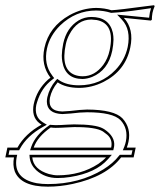

<svg xmlns="http://www.w3.org/2000/svg" viewBox="-48 -469 605 727"><path d="M353.5 127H74.2Q78.6 172.4 137.2 189.9Q155.3 194.8 170.4 194.8Q257.8 194.8 323.7 151.9Q341.8 139.6 353.5 127ZM373 89.8Q379.4 59.6 357.9 41Q350.6 35.2 341.8 28.8Q314.9 11.7 232.4 12.2Q227.1 12.2 210 13.2Q179.7 15.1 162.6 15.1Q153.3 15.1 144 13.7Q93.8 48.8 79.6 89.8ZM367.2 -278.8Q388.7 -379.4 318.4 -393.1Q308.6 -394.5 297.9 -395Q244.1 -395 214.4 -337.9Q205.1 -320.3 201.2 -301.8Q180.7 -205.6 235.8 -185.1Q249.5 -180.2 265.1 -180.2Q310.5 -180.2 342.8 -223.1Q360.4 -247.1 367.2 -278.8ZM445.3 -289.1Q426.8 -200.7 343.8 -158.7Q298.8 -136.2 251 -136.2Q200.2 -136.7 170.4 -157.2Q147.9 -130.4 141.1 -99.1Q131.8 -47.9 188 -46.9Q190.9 -46.9 217.3 -48.8Q256.8 -53.7 281.7 -54.2Q383.8 -53.7 415.5 -21Q449.2 15.6 438.5 67.9Q436 79.6 432.1 89.8H465.8L458 127H410.6Q354 200.2 227.1 227.5Q179.2 237.8 133.3 237.8Q30.8 237.8 7.8 179.7Q-0.5 156.2 4.9 127H-27.8L-20 89.8H18.1Q46.9 37.6 109.4 2.9Q73.2 -18.1 78.1 -64.5Q78.6 -69.8 79.6 -74.2Q91.3 -128.9 133.8 -167.5Q138.7 -171.9 143.1 -174.8Q106.4 -222.7 120.1 -287.1Q137.2 -367.7 215.3 -411.6Q264.2 -438.5 316.4 -439Q348.6 -438.5 374 -430.2Q402.3 -431.6 507.3 -445.8Q522.9 -447.8 535.2 -449.2L537.6 -445.8Q531.7 -431.6 529.3 -419.9Q526.9 -406.2 526.9 -394L522.9 -391.1Q430.7 -400.9 420.9 -401.4Q460 -358.9 445.3 -289.1ZM375.5 117.2 360.8 133.8Q314.5 186 217.8 201.2Q193.4 205.1 170.4 205.1Q121.6 205.1 88.9 175.3Q67.9 155.3 64.5 128.4L63.5 117.2ZM382.8 91.8 380.9 100.1H65.9L70.3 86.9Q86.4 41.5 138.7 5.4L141.6 3.4L145.5 3.9Q154.8 4.9 162.6 4.9Q179.2 4.9 208.5 2.9Q226.1 2 232.4 2Q313.5 2 341.3 17.1Q344.7 19 347.2 20.5Q388.2 47.9 384.3 84Q383.8 87.9 382.8 91.8ZM377 -276.9Q361.3 -202.6 300.8 -177.7Q282.2 -170.4 265.1 -169.9Q199.2 -169.9 188 -235.4Q186 -247.1 186 -258.8Q186.5 -280.3 191.4 -304.2Q204.1 -363.8 249.5 -391.6Q272.5 -404.8 297.9 -404.8Q365.7 -404.8 379.4 -344.7Q381.8 -332 381.8 -318.8Q381.3 -298.8 377 -276.9ZM435.5 -291Q448.7 -356.9 413.6 -394.5L395.5 -413.6L421.9 -411.1Q439 -409.7 516.6 -401.9Q517.6 -412.6 519.5 -421.9Q521.5 -430.2 523.9 -438Q510.3 -436.5 482.4 -432.1Q420.4 -422.9 374.5 -420.4H372.6L370.6 -420.9Q345.7 -428.7 316.4 -429.2Q238.3 -429.2 179.7 -372.6Q140.6 -334 129.9 -285.2Q117.2 -225.6 149.4 -183.6Q150.9 -182.1 150.9 -181.2L157.2 -173.3L149.4 -167Q108.9 -136.7 92.3 -82Q90.8 -76.2 89.4 -71.8Q80.6 -26.4 114.3 -5.9L129.4 3.4L114.3 11.7Q53.7 45.9 27.3 94.7L24.4 100.1H-12.2L-15.6 117.2H17.1L14.6 129.4Q2 207.5 90.8 224.6Q110.8 228 133.3 228Q252 228 343.3 172.4Q380.9 148.9 402.3 121.1L405.8 117.2H449.7L453.6 100.1H417L422.9 85.9Q426.8 75.7 428.7 65.9Q438 17.6 408.2 -14.2Q378.9 -43.9 281.7 -43.9Q256.8 -43.9 218.8 -39.1H218.3Q189.5 -37.1 188 -37.1Q130.4 -39.1 129.4 -84Q129.4 -92.8 131.3 -101.1Q139.2 -135.7 162.6 -163.6L168.9 -170.4L176.3 -165Q204.6 -146 251 -146Q333.5 -146 389.6 -204.6Q424.8 -241.7 435.5 -291Z"/></svg>

Font: Linux Biolinum Outline O
Style: Italic
Weight: 400
Italic angle: -12°
Designer: Philipp H. Poll
Foundry: Philipp H. Poll
Version: Version 0.6.2